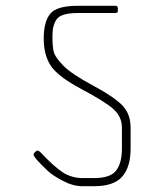

<svg xmlns="http://www.w3.org/2000/svg" viewBox="-20 -643 564 663"><path d="M431 -202V-130Q431 -66 402 -33Q373 0 305 0H265Q232 0 197 -18.5Q162 -37 146 -52Q96 -99 96 -109Q96 -113 101 -118Q106 -123 110 -123Q114 -123 122 -115Q166 -68 196.5 -48Q227 -28 267 -28H304Q361 -28 381 -54Q401 -80 401 -130V-202Q401 -240 372 -266Q343 -292 262 -335Q181 -378 156 -415Q131 -452 131 -510Q131 -568 153.5 -595.5Q176 -623 248 -623H378Q387 -623 387 -615V-606Q387 -598 378 -598H249Q192 -598 176.5 -577.5Q161 -557 161 -518.5Q161 -480 166 -462.5Q171 -445 198.5 -416.5Q226 -388 300.5 -348Q375 -308 403 -278.5Q431 -249 431 -202Z"/></svg>

Font: Rajdhani Light
Style: Regular
Weight: 300
Designer: Satya Rajpurohit, Jyotish Sonowal
Foundry: Indian Type Foundry
Version: Version 1.201;PS 1.0;hotconv 1.0.78;makeotf.lib2.5.61930; tt